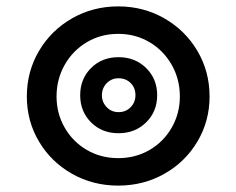

<svg xmlns="http://www.w3.org/2000/svg" viewBox="-20 -606 740 601"><path d="M64 -304Q64 -382 102 -446.5Q140 -511 205.5 -548.5Q271 -586 350 -586Q429 -586 494.5 -548.5Q560 -511 598 -446.5Q636 -382 636 -304Q636 -227 598 -163Q560 -99 494.5 -62Q429 -25 350 -25Q271 -25 205.5 -62Q140 -99 102 -163Q64 -227 64 -304ZM543 -304Q543 -358 517.5 -403Q492 -448 448 -474Q404 -500 350 -500Q296 -500 252 -474Q208 -448 182.5 -403Q157 -358 157 -304Q157 -251 182.5 -206.5Q208 -162 252 -136.5Q296 -111 350 -111Q404 -111 448 -136.5Q492 -162 517.5 -206.5Q543 -251 543 -304ZM231 -308Q231 -359 265 -393Q299 -427 351 -427Q403 -427 437.5 -393Q472 -359 472 -308Q472 -257 437.5 -223Q403 -189 351 -189Q299 -189 265 -223Q231 -257 231 -308ZM404 -308Q404 -331 389 -346Q374 -361 351 -361Q329 -361 314 -345.5Q299 -330 299 -308Q299 -286 314 -270.5Q329 -255 351 -255Q374 -255 389 -270.5Q404 -286 404 -308Z"/></svg>

Font: Krub SemiBold
Style: Regular
Weight: 600
Version: Version 1.000; ttfautohint (v1.6)